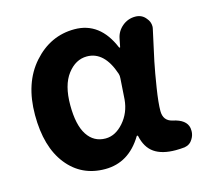

<svg xmlns="http://www.w3.org/2000/svg" viewBox="-89 -674 842 789"><g transform="rotate(-15 331.5 -280.0)"><path d="M265.6 13.7Q165 13.7 104.5 -63Q43.9 -139.6 43.9 -275.4Q43.9 -411.1 116.2 -492.7Q188.5 -574.2 291 -574.2Q399.4 -574.2 449.2 -455.1Q450.2 -453.1 452.1 -453.1Q454.1 -453.1 454.1 -455.1L460.9 -489.3Q466.8 -519.5 490.7 -539.6Q514.6 -559.6 545.9 -559.6Q574.2 -559.6 590.8 -538.1Q604.5 -522.5 604.5 -502.9Q604.5 -497.1 602.5 -489.3Q584 -407.2 574.7 -361.8Q565.4 -316.4 555.7 -254.4Q545.9 -192.4 545.9 -158.2Q545.9 -116.2 584 -107.4Q640.6 -95.7 647.5 -58.6Q648.4 -51.8 648.4 -45.9Q648.4 -28.3 638.7 -12.7Q627 7.8 603.5 11.7Q585 13.7 565.4 13.7Q507.8 13.7 474.6 -9.3Q441.4 -32.2 430.7 -83Q429.7 -85 427.7 -85Q425.8 -85 424.8 -83Q366.2 13.7 265.6 13.7ZM299.8 -107.4Q341.8 -107.4 376.5 -147Q411.1 -186.5 416 -242.2L421.9 -331.1Q422.9 -341.8 419.9 -350.6Q385.7 -453.1 311.5 -453.1Q263.7 -453.1 229 -407.7Q194.3 -362.3 194.3 -277.3Q194.3 -192.4 222.2 -149.9Q250 -107.4 299.8 -107.4Z"/></g></svg>

Font: Gen Jyuu GothicX Bold
Style: Bold
Weight: 700
Designer: Ryoko NISHIZUKA (kana &amp; ideographs); Paul D. Hunt (Latin, Greek &amp; Cyrillic); Wenlong ZHANG (bopomofo); Sandoll C
Version: Version 1.058.20140828